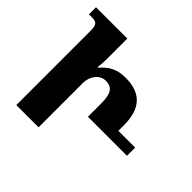

<svg xmlns="http://www.w3.org/2000/svg" viewBox="-171 -903 1092 1092"><g transform="rotate(45 375.0 -357.0)"><path d="M91 0H270V-358C270 -408 303 -458 354 -458C407 -458 426 -424 426 -347V-241H740V-307H605V-350C605 -491 540 -550 419 -550C352 -550 307 -524 271 -480H265C269 -505 270 -530 270 -557V-714H18V-657H46C77 -657 91 -645 91 -602Z"/></g></svg>

Font: Noto Serif Georgian Condensed Black
Style: Regular
Weight: 900
Width: 3
Designer: Monotype Design Team, Akaki Razmadze
Foundry: Google LLC
Version: Version 2.003